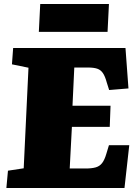

<svg xmlns="http://www.w3.org/2000/svg" viewBox="-20 -944 701 964"><path d="M123 -604 40 -621 46 -703H610L625 -500L528 -492L516 -530Q508 -560 497 -576.5Q486 -593 468.5 -599Q451 -605 421 -605H353L344 -413H535L531 -307H341L330 -98H410Q440 -98 460 -103.5Q480 -109 492.5 -125Q505 -141 514 -172L527 -215H629L605 0H12L20 -87L99 -99ZM182 -924H527L520 -784H175Z"/></svg>

Font: Literata 18pt Black
Style: Italic
Weight: 900
Italic angle: -2°
Designer: Latin by Veronika Burian and Jose Scaglione. Greek by Irene Vlachou. Cyrillic by Vera Evstafieva
Foundry: TypeTogether
Version: Version 3.103;gftools[0.9.29]